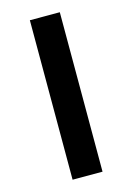

<svg xmlns="http://www.w3.org/2000/svg" viewBox="-108 -743 549 799"><g transform="rotate(-15 167.0 -343.5)"><path d="M103 0V-687H232V0Z"/></g></svg>

Font: Archivo Expanded Medium
Style: Regular
Weight: 500
Width: 7
Designer: Hector Gatti
Foundry: Omnibus-Type
Version: Version 2.001